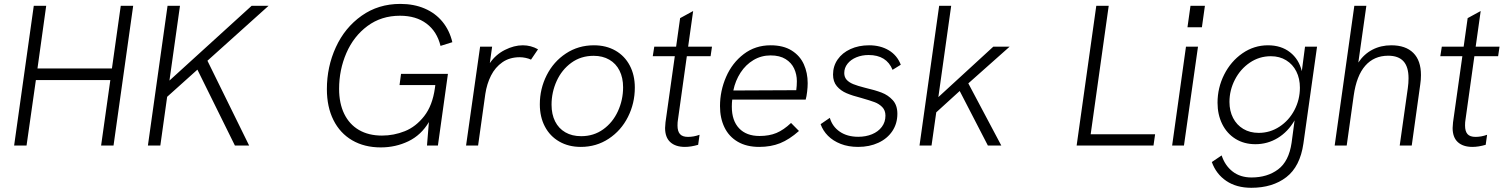

<svg xmlns="http://www.w3.org/2000/svg" viewBox="-20 -726 7508 958"><path d="M148.5 -697H210.5L167 -384.5H538.5L582.5 -697H644.5L546.5 0H484.5L530.5 -326.5H159L112.5 0H50.5Z M816 -697H878L825.5 -324L1235.5 -697H1320L1015 -423L1223 0H1152L965 -378.5L814 -243L780 0H718Z M1611 -281Q1611 -393 1655.8 -490.5Q1700.5 -588 1784 -647.2Q1867.5 -706.5 1977.5 -706.5Q2045 -706.5 2098.8 -683.5Q2152.5 -660.5 2187.8 -617.5Q2223 -574.5 2237 -515.5L2178 -497Q2160.5 -569 2108.2 -608.2Q2056 -647.5 1976 -647.5Q1882.5 -647.5 1813.5 -596.2Q1744.5 -545 1708.2 -461.2Q1672 -377.5 1672 -282.5Q1672 -210.5 1697.5 -158Q1723 -105.5 1771 -77.5Q1819 -49.5 1886 -49.5Q1945 -49.5 2000 -71.5Q2055 -93.5 2096.5 -146.5Q2138 -199.5 2150 -286.5L2152 -301.5H1973.5L1981 -357.5H2215L2165 0H2110.5L2120 -117Q2081.5 -52 2017.8 -21.2Q1954 9.5 1880 9.5Q1798 9.5 1737.2 -26Q1676.5 -61.5 1643.8 -127Q1611 -192.5 1611 -281Z M2375.5 -493H2435.5L2424 -411Q2453 -453.5 2499 -476.8Q2545 -500 2588.5 -500Q2629 -500 2664.5 -480L2629.5 -428.5Q2618 -434 2602.8 -437.2Q2587.5 -440.5 2573.5 -440.5Q2523 -440.5 2487 -415.5Q2451 -390.5 2430 -349Q2409 -307.5 2401.5 -257L2365.5 0H2305.5Z M2673.5 -205.5Q2673.5 -283 2707.8 -350.8Q2742 -418.5 2803.8 -459.2Q2865.5 -500 2943.5 -500Q3004.5 -500 3050.8 -473.5Q3097 -447 3122.2 -399.2Q3147.5 -351.5 3147.5 -289Q3147.5 -210.5 3113.2 -142.5Q3079 -74.5 3017.2 -33.8Q2955.5 7 2878 7Q2817 7 2770.5 -19.8Q2724 -46.5 2698.8 -94.5Q2673.5 -142.5 2673.5 -205.5ZM2880 -46.5Q2942.5 -46.5 2990 -80.8Q3037.5 -115 3063.2 -171.2Q3089 -227.5 3089 -290.5Q3089 -338 3071.2 -373.5Q3053.5 -409 3020.2 -428.2Q2987 -447.5 2942 -447.5Q2878.5 -447.5 2830.8 -412.8Q2783 -378 2757.5 -321.8Q2732 -265.5 2732 -203.5Q2732 -155.5 2749.8 -120.2Q2767.5 -85 2800.8 -65.8Q2834 -46.5 2880 -46.5Z M3298.5 -87.5Q3298.5 -95.5 3300.5 -115.5L3347 -445.5H3237L3244.5 -493H3353.5L3373.5 -635.5L3438.5 -671L3413.5 -493H3532.5L3525.5 -445.5H3407L3362.5 -127.5Q3360.5 -117 3360.5 -99.5Q3360.5 -71 3372.8 -57Q3385 -43 3413 -43Q3441.5 -43 3470.5 -53.5L3463.5 -3.5Q3427.5 7 3397.5 7Q3350.5 7 3324.5 -16.8Q3298.5 -40.5 3298.5 -87.5Z M3572.5 -196.5Q3572.5 -272.5 3603 -342.5Q3633.5 -412.5 3691 -456.2Q3748.5 -500 3825 -500Q3888.5 -500 3930 -474Q3971.5 -448 3990.8 -405.2Q4010 -362.5 4010 -311Q4010 -291.5 4007.2 -268Q4004.5 -244.5 4000 -229H3633.5Q3631.5 -212.5 3631.5 -193.5Q3631.5 -124 3667.8 -85.8Q3704 -47.5 3770 -47.5Q3818 -47.5 3854 -62.5Q3890 -77.5 3927 -112.5L3966.5 -72.5Q3918.5 -30 3872.5 -11.5Q3826.5 7 3768 7Q3705 7 3661 -18.8Q3617 -44.5 3594.8 -90.5Q3572.5 -136.5 3572.5 -196.5ZM3953 -276Q3956 -298.5 3956 -321Q3956 -354.5 3942.5 -383.8Q3929 -413 3899.8 -431.2Q3870.5 -449.5 3825 -449.5Q3778.5 -449.5 3739.8 -426.5Q3701 -403.5 3675 -363.5Q3649 -323.5 3639 -274.5Z M4074.5 -106.5 4120.5 -138Q4133 -94.5 4170.2 -69Q4207.5 -43.5 4262.5 -43.5Q4300 -43.5 4331 -56.2Q4362 -69 4380 -93Q4398 -117 4398 -149Q4398 -175.5 4382 -191.8Q4366 -208 4344 -216.2Q4322 -224.5 4276.5 -237.5Q4233 -248.5 4203.8 -261Q4174.5 -273.5 4155.5 -296Q4136.5 -318.5 4136.5 -354Q4136.5 -396 4159.5 -429.2Q4182.5 -462.5 4223.5 -481.2Q4264.5 -500 4316.5 -500Q4373 -500 4414.8 -475Q4456.5 -450 4474.5 -403L4433.5 -377.5Q4403.5 -451.5 4314 -451.5Q4280.5 -451.5 4252.8 -440Q4225 -428.5 4208.8 -408Q4192.5 -387.5 4192.5 -361.5Q4192.5 -341.5 4204.2 -328.2Q4216 -315 4237.5 -306.2Q4259 -297.5 4294.5 -288.5Q4346 -276.5 4378.8 -264Q4411.5 -251.5 4434.5 -226.2Q4457.5 -201 4457.5 -158.5Q4457.5 -109.5 4432.5 -72Q4407.5 -34.5 4363 -13.8Q4318.5 7 4261.5 7Q4213 7 4174.8 -8Q4136.5 -23 4111.2 -48.5Q4086 -74 4074.5 -106.5Z M4768.5 -272 4651.5 -165.5 4628 0H4568L4666 -697H4726L4662 -241.5L4936 -493H5017.5L4811.5 -310L4976 0H4909Z M5450 -697H5512L5422 -56H5743.5L5735.5 0H5352Z M5897.5 -493H5957.5L5887.5 0H5828.5ZM5920 -697H5992L5977 -590H5905Z M6026.5 82.5 6075.5 49.5Q6092 100 6130.2 129.8Q6168.5 159.5 6224.5 159.5Q6303.5 159.5 6357.2 119.2Q6411 79 6424.5 -13.5L6439.5 -125.5Q6406.5 -68.5 6355.5 -37.5Q6304.5 -6.5 6244 -6.5Q6187.5 -6.5 6144.5 -33.2Q6101.5 -60 6078.2 -107.2Q6055 -154.5 6055 -213.5Q6055 -288 6088.2 -354Q6121.5 -420 6179.2 -460Q6237 -500 6306.5 -500Q6372.5 -500 6416.8 -465.2Q6461 -430.5 6475.5 -371L6491.5 -493H6551.5L6483.5 -10Q6467 105 6398.2 158Q6329.5 211 6223.5 211Q6149.5 211 6098.8 176.8Q6048 142.5 6026.5 82.5ZM6260.5 -63Q6317 -63 6364.2 -94Q6411.5 -125 6438.8 -177Q6466 -229 6466 -288.5Q6466 -334 6448.2 -369.5Q6430.5 -405 6397.5 -425.2Q6364.5 -445.5 6321 -445.5Q6263.5 -445.5 6216.2 -413.5Q6169 -381.5 6141.8 -328.8Q6114.5 -276 6114.5 -217.5Q6114.5 -172.5 6132.5 -137.5Q6150.5 -102.5 6183.5 -82.8Q6216.5 -63 6260.5 -63Z M6737.5 -697H6797.5L6757.5 -414Q6786 -456.5 6828 -478.2Q6870 -500 6922 -500Q6993.5 -500 7031.8 -462Q7070 -424 7070 -351.5Q7070 -328 7066.5 -305L7024 0H6964L7004.5 -287Q7008 -311.5 7008 -335.5Q7008 -392.5 6982.8 -420.2Q6957.5 -448 6906.5 -448Q6836 -448 6792.2 -398.2Q6748.5 -348.5 6734.5 -249.5L6699.5 0H6639.5Z M7228 -87.5Q7228 -95.5 7230 -115.5L7276.5 -445.5H7166.5L7174 -493H7283L7303 -635.5L7368 -671L7343 -493H7462L7455 -445.5H7336.5L7292 -127.5Q7290 -117 7290 -99.5Q7290 -71 7302.2 -57Q7314.5 -43 7342.5 -43Q7371 -43 7400 -53.5L7393 -3.5Q7357 7 7327 7Q7280 7 7254 -16.8Q7228 -40.5 7228 -87.5Z"/></svg>

Font: HK Grotesk Light
Style: Italic
Weight: 300
Italic angle: -16°
Designer: Alfredo Marco Pradil
Foundry: Hanken Design Co.
Version: Version 3.001